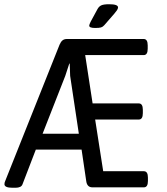

<svg xmlns="http://www.w3.org/2000/svg" viewBox="-20 -884 786 906"><path d="M1 -15Q1 -23 5 -31L261 -673Q267 -687 275 -693.5Q283 -700 296 -700H658Q677 -700 677 -670V-654Q677 -624 658 -624H382L417 -396H635Q654 -396 654 -366V-350Q654 -320 635 -320H429L467 -76H659Q678 -76 678 -46V-30Q678 0 659 0H416Q391 0 387 -29L365 -178H149L86 -14Q80 2 53 2H39Q1 2 1 -15ZM352 -253 311 -526 309 -584H307L288 -526L181 -253ZM401 -763Q401 -768 408 -782L440 -841Q447 -854 458.5 -859Q470 -864 495 -864Q537 -864 537 -849Q537 -843 531.5 -835Q526 -827 519 -819L472 -765Q465 -757 456.5 -754.5Q448 -752 429 -752Q401 -752 401 -763Z"/></svg>

Font: Asap Condensed
Style: Regular
Weight: 400
Designer: Pablo Cosgaya
Foundry: Omnibus-Type
Version: Version 1.010; ttfautohint (v1.8)